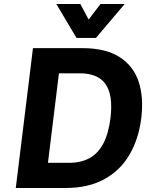

<svg xmlns="http://www.w3.org/2000/svg" viewBox="-20 -941 763 961"><path d="M59 0 145 -700H393Q508 -700 577.5 -656Q647 -612 673.5 -533.5Q700 -455 687 -349Q674 -245 628 -166.5Q582 -88 502 -44Q422 0 307 0ZM220 -126H325Q384 -126 427 -149Q470 -172 496.5 -221.5Q523 -271 533 -350Q540 -409 533.5 -451.5Q527 -494 507.5 -521Q488 -548 456 -561Q424 -574 380 -574H275ZM363 -751 262 -921H382L452 -790H383L483 -921H604L460 -751Z"/></svg>

Font: Inclusive Sans
Style: Bold Italic
Weight: 700
Italic angle: -7°
Designer: Olivia King
Foundry: Olivia King
Version: Version 2.004